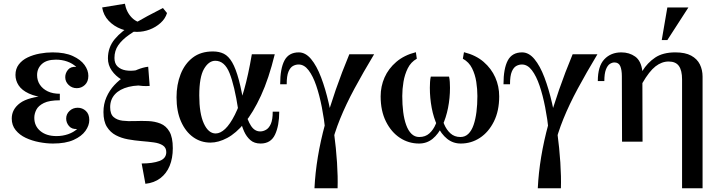

<svg xmlns="http://www.w3.org/2000/svg" viewBox="-20 -760 3864 1030"><path d="M43 -124Q43 -174 87.5 -207Q132 -240 236 -247L234 -234Q172 -241 134.5 -258.5Q97 -276 80 -302Q63 -328 63 -358Q63 -391 81 -414.5Q99 -438 128.5 -452Q158 -466 193 -472.5Q228 -479 262 -479Q328 -479 370.5 -459.5Q413 -440 433.5 -411.5Q454 -383 454 -353Q454 -322 435.5 -304.5Q417 -287 392 -287Q366 -287 348 -304.5Q330 -322 330 -346Q330 -368 345 -386Q360 -404 389 -401Q369 -420 340.5 -430Q312 -440 280 -440Q230 -440 204.5 -416.5Q179 -393 179 -357Q179 -328 194 -305.5Q209 -283 236 -270Q263 -257 301 -257V-222Q245 -222 215.5 -207.5Q186 -193 175 -171.5Q164 -150 164 -128Q164 -84 196.5 -57Q229 -30 283 -30Q316 -30 345 -40Q374 -50 394 -68Q365 -66 350 -84Q335 -102 335 -124Q335 -148 353 -165Q371 -182 397 -182Q422 -182 440.5 -165Q459 -148 459 -116Q459 -87 438.5 -58Q418 -29 375 -9.5Q332 10 264 10Q229 10 190 2.5Q151 -5 118 -20.5Q85 -36 64 -62Q43 -88 43 -124Z M760 226 740 117Q799 117 835.5 103.5Q872 90 872 56Q872 32 853.5 20Q835 8 805.5 4Q776 0 739.5 -3Q703 -6 667 -12.5Q631 -19 601.5 -34.5Q572 -50 553.5 -79.5Q535 -109 535 -159Q535 -202 551 -238.5Q567 -275 593.5 -303.5Q620 -332 652 -352.5Q684 -373 716 -386Q748 -399 775 -402L783 -299Q718 -306 670 -294Q622 -282 596.5 -254Q571 -226 571 -185Q571 -148 589.5 -132Q608 -116 637.5 -112.5Q667 -109 703 -110.5Q739 -112 775 -110.5Q811 -109 841 -97Q871 -85 889 -54Q907 -23 907 35Q907 89 890 130Q873 171 840 196Q807 221 760 226ZM783 -299Q745 -296 705.5 -304.5Q666 -313 633 -332.5Q600 -352 579.5 -381.5Q559 -411 559 -447Q559 -506 595.5 -550Q632 -594 698.5 -633Q765 -672 854 -717L876 -690Q814 -655 762.5 -627.5Q711 -600 673 -573.5Q635 -547 614.5 -517.5Q594 -488 594 -449Q594 -419 611 -403Q628 -387 655 -382.5Q682 -378 714 -383.5Q746 -389 775 -402ZM715 -589Q671 -589 631 -604Q591 -619 563 -648.5Q535 -678 528 -720L650 -740Q658 -695 687.5 -665Q717 -635 763 -635L876 -690Q867 -660 841.5 -637Q816 -614 783 -601.5Q750 -589 715 -589Z M1109 5Q1057 5 1016 -24.5Q975 -54 951 -108.5Q927 -163 927 -238Q927 -306 949 -362Q971 -418 1014 -451Q1057 -484 1122 -484Q1156 -484 1181 -471.5Q1206 -459 1225.5 -425.5Q1245 -392 1261.5 -330.5Q1278 -269 1293 -171H1258Q1238 -301 1211.5 -367.5Q1185 -434 1135 -434Q1100 -434 1074.5 -390.5Q1049 -347 1049 -248Q1049 -151 1073.5 -97.5Q1098 -44 1137 -44Q1162 -44 1188 -68.5Q1214 -93 1240 -144.5Q1266 -196 1289 -276.5Q1312 -357 1331 -469H1454Q1422 -338 1380 -247Q1338 -156 1292 -100.5Q1246 -45 1199 -20Q1152 5 1109 5ZM1378 10Q1344 10 1323 -8.5Q1302 -27 1289.5 -55Q1277 -83 1270.5 -114.5Q1264 -146 1258 -171H1293Q1307 -115 1326.5 -85Q1346 -55 1376 -55Q1392 -55 1407.5 -64Q1423 -73 1433 -95.5Q1443 -118 1443 -161H1478Q1478 -86 1455.5 -38Q1433 10 1378 10Z M1734 185Q1737 138 1735 76Q1733 14 1726 -53.5Q1719 -121 1706.5 -185Q1694 -249 1676.5 -300.5Q1659 -352 1635.5 -383Q1612 -414 1582 -414Q1566 -414 1551.5 -406Q1537 -398 1527.5 -375.5Q1518 -353 1518 -308H1483Q1483 -392 1506 -435.5Q1529 -479 1583 -479Q1619 -479 1649 -443Q1679 -407 1702.5 -345Q1726 -283 1743.5 -206.5Q1761 -130 1772 -47.5Q1783 35 1788 112Q1793 189 1791 250H1734ZM1854 -469H1987Q1927 -369 1881.5 -284.5Q1836 -200 1804.5 -122.5Q1773 -45 1755.5 30Q1738 105 1734 185V250H1667Q1675 85 1724 -94.5Q1773 -274 1854 -469Z M2452 10Q2410 10 2378.5 -15.5Q2347 -41 2326.5 -84.5Q2306 -128 2296 -181Q2286 -234 2286 -289Q2286 -303 2287 -320Q2288 -337 2291 -349H2340V-220Q2340 -191 2345 -157.5Q2350 -124 2362.5 -94Q2375 -64 2396.5 -44.5Q2418 -25 2450 -25Q2475 -25 2492.5 -42Q2510 -59 2520.5 -89.5Q2531 -120 2536 -159.5Q2541 -199 2541 -245Q2541 -282 2535 -321Q2529 -360 2512.5 -393.5Q2496 -427 2463 -445L2469 -480Q2533 -464 2574.5 -428Q2616 -392 2637 -344.5Q2658 -297 2658 -243Q2658 -165 2629.5 -108Q2601 -51 2554.5 -20.5Q2508 10 2452 10ZM2228 10Q2172 10 2125.5 -20.5Q2079 -51 2050.5 -108Q2022 -165 2022 -243Q2022 -297 2043 -344.5Q2064 -392 2106 -428Q2148 -464 2211 -480L2216 -445Q2184 -427 2167.5 -393.5Q2151 -360 2144.5 -321Q2138 -282 2138 -245Q2138 -199 2143 -159.5Q2148 -120 2159 -89.5Q2170 -59 2187.5 -42Q2205 -25 2229 -25Q2262 -25 2283.5 -44.5Q2305 -64 2317.5 -94Q2330 -124 2335 -157.5Q2340 -191 2340 -220V-349H2389Q2392 -337 2393 -320Q2394 -303 2394 -289Q2394 -234 2383.5 -181Q2373 -128 2352.5 -84.5Q2332 -41 2301 -15.5Q2270 10 2228 10Z M2932 185Q2935 138 2933 76Q2931 14 2924 -53.5Q2917 -121 2904.5 -185Q2892 -249 2874.5 -300.5Q2857 -352 2833.5 -383Q2810 -414 2780 -414Q2764 -414 2749.5 -406Q2735 -398 2725.5 -375.5Q2716 -353 2716 -308H2681Q2681 -392 2704 -435.5Q2727 -479 2781 -479Q2817 -479 2847 -443Q2877 -407 2900.5 -345Q2924 -283 2941.5 -206.5Q2959 -130 2970 -47.5Q2981 35 2986 112Q2991 189 2989 250H2932ZM3052 -469H3185Q3125 -369 3079.5 -284.5Q3034 -200 3002.5 -122.5Q2971 -45 2953.5 30Q2936 105 2932 185V250H2865Q2873 85 2922 -94.5Q2971 -274 3052 -469Z M3639 250V-334Q3639 -382 3622 -406Q3605 -430 3567 -430Q3530 -430 3496.5 -404Q3463 -378 3426 -314V-379Q3453 -423 3494.5 -451Q3536 -479 3603 -479Q3656 -479 3688 -461.5Q3720 -444 3734.5 -414.5Q3749 -385 3749 -349V250ZM3317 0 3316 -351Q3316 -385 3307.5 -405Q3299 -425 3276 -425Q3264 -425 3251.5 -417Q3239 -409 3230.5 -387Q3222 -365 3222 -325H3187Q3187 -405 3222 -442Q3257 -479 3313 -479Q3356 -479 3387.5 -456.5Q3419 -434 3426 -379L3427 0ZM3530 -545 3560 -720H3673L3560 -545Z"/></svg>

Font: Brygada 1918 SemiBold
Style: Regular
Weight: 600
Designer: Mateusz Machalski | Borys Kosmynka | Przemek Hoffer
Foundry: NIEPODLEGLA 2018
Version: Version 3.006